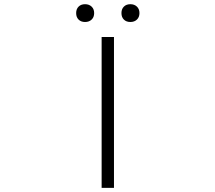

<svg xmlns="http://www.w3.org/2000/svg" viewBox="-20 -907 1040 927"><path d="M470.7 0V-728.5H530.3V0ZM422.4 -812.5Q410.2 -800.8 390.6 -800.8Q371.1 -800.8 359.4 -812.5Q347.7 -824.2 347.7 -843.8Q347.7 -863.3 359.4 -875Q371.1 -886.7 390.6 -886.7Q410.2 -886.7 422.4 -875Q434.6 -863.3 434.6 -843.8Q434.6 -824.2 422.4 -812.5ZM641.1 -812.5Q628.9 -800.8 609.4 -800.8Q589.8 -800.8 578.1 -812.5Q566.4 -824.2 566.4 -843.8Q566.4 -863.3 578.1 -875Q589.8 -886.7 609.4 -886.7Q628.9 -886.7 641.1 -875Q653.3 -863.3 653.3 -843.8Q653.3 -824.2 641.1 -812.5Z"/></svg>

Font: GenEi Gothic M Light
Style: Regular
Weight: 300
Designer: o_tamon (Modified); [Source Han Sans]
Ryoko NISHIZUKA  (kana & ideographs); Paul D. Hunt (Latin, Greek & Cyrillic); Wenl
Version: Version 1.1a;Original Version 1.004